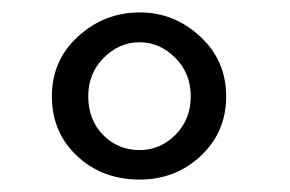

<svg xmlns="http://www.w3.org/2000/svg" viewBox="-20 -692 466 309"><path d="M205 -672Q260.5 -672 302.2 -633.2Q344 -594.5 344 -537Q344 -479.5 303.2 -441.2Q262.5 -403 205 -403Q144.5 -403 104 -441Q63.5 -479 63.5 -537Q63.5 -595 105.8 -633.5Q148 -672 205 -672ZM122 -537Q122 -499.5 145.8 -475Q169.5 -450.5 204.5 -450.5Q238 -450.5 262.5 -475.2Q287 -500 287 -537Q287 -574 262 -599Q237 -624 204.5 -624Q172 -624 147 -599Q122 -574 122 -537Z"/></svg>

Font: League Spartan
Style: Regular
Weight: 350
Foundry: The League of Moveable Type
Version: Version 2.002